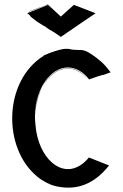

<svg xmlns="http://www.w3.org/2000/svg" viewBox="-20 -834 555 868"><path d="M186 -809 195 -812 214 -794 195 -811 105 -775C101 -774 111 -769 117 -763C118 -762 116 -763 114 -763C120 -760 120 -759 117 -760L120 -758L118 -759C141 -741 148 -735 170 -722L176 -718C178 -717 179 -717 180 -717C189 -710 210 -695 210 -697C218 -691 220 -691 228 -686L255 -667C372 -748 336 -722 412 -774C409 -776 349 -798 314 -812L255 -759L196 -814C101 -778 121 -787 103 -779C118 -783 159 -799 195 -813ZM150 -212C147 -223 145 -235 143 -246C141 -265 138 -286 138 -308C139 -337 144 -365 151 -391L156 -405C145 -376 139 -346 137 -316C143 -435 208 -529 287 -529C323 -529 356 -509 382 -476C375 -471 407 -484 434 -493C437 -494 429 -491 426 -489C446 -497 447 -497 439 -493L447 -496L444 -494L480 -507C463 -529 450 -547 418 -571C389 -593 368 -608 343 -608H340C295 -608 296 -614 290 -613C277 -614 269 -613 264 -612C216 -602 173 -582 176 -581C-5 -466 -9 -164 149 -35C176 -13 209 2 225 6C328 32 408 -4 473 -86L382 -122C294 -16 184 -83 150 -212ZM379 -473C310 -562 216 -530 171 -439C218 -527 306 -561 379 -473ZM171 -439C163 -424 157 -408 151 -391C146 -373 143 -355 140 -334C145 -377 159 -415 171 -439ZM160 -417C158 -413 157 -409 156 -405C158 -411 160 -417 163 -423ZM140 -334C140 -333 140 -331 140 -330Z"/></svg>

Font: HIVNotRetro
Style: Regular
Weight: 400
Designer: Feorag
Foundry: Feorag
Version: Version 1.000;PS 001.000;hotconv 1.0.88;makeotf.lib2.5.64775